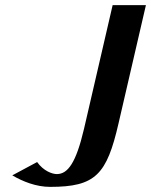

<svg xmlns="http://www.w3.org/2000/svg" viewBox="-20 -720 590 750"><path d="M443 -238 550 -700H420L308 -216C277 -84 245 -40 202 -40C184 -40 150 -52 125 -87L28 -35C69 -11 121 10 176 10C353 10 397 -38 443 -238Z"/></svg>

Font: Pfennig
Style: BoldItalic
Weight: 700
Italic angle: -13°
Version: Version 20100423